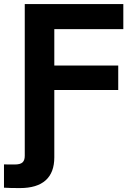

<svg xmlns="http://www.w3.org/2000/svg" viewBox="-69 -748 672 974"><path d="M-48.8 204.1V85.9Q-39.6 86.4 -23.7 86.4Q-7.8 86.4 6.3 86.4Q33.7 86.4 45.2 75.9Q56.6 65.4 56.6 42.5V-59.1H206.5V50.3Q206.5 127.4 162.6 166.7Q118.7 206.1 31.7 206.1Q6.8 206.1 -13.9 205.6Q-34.7 205.1 -48.8 204.1ZM56.6 0V-727.5H556.6V-600.1H206.5V-415.5H530.8V-291.5H206.5V0Z"/></svg>

Font: Inter 28pt
Style: Bold
Weight: 700
Designer: Rasmus Andersson
Foundry: rsms
Version: Version 4.001;git-66647c0bb